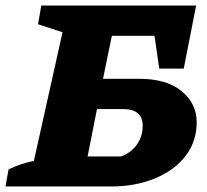

<svg xmlns="http://www.w3.org/2000/svg" viewBox="-55 -677 751 697"><path d="M-35 0 -24 -62Q-3 -72 19.5 -80Q42 -88 68 -93L172 -560L83 -589L95 -657H657L612 -428H523L506 -547H351L319 -391H450Q550 -391 604.5 -346Q659 -301 659 -233Q659 -164 619 -111.5Q579 -59 508 -29.5Q437 0 347 0ZM263 -109H384Q422 -123 442.5 -153Q463 -183 463 -220Q463 -281 392 -281H297Z"/></svg>

Font: Piazzolla ExtraBold
Style: Italic
Weight: 800
Italic angle: -11.3°
Designer: Juan Pablo del Peral
Foundry: Huerta Tipografica
Version: Version 1.330